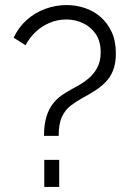

<svg xmlns="http://www.w3.org/2000/svg" viewBox="-20 -739 516 759"><path d="M154 -202Q154 -246 163.5 -277.5Q173 -309 191.5 -332Q210 -355 239 -372Q258 -384 282.5 -397Q307 -410 328.5 -427.5Q350 -445 364 -470.5Q378 -496 378 -532Q378 -576 358.5 -604.5Q339 -633 308 -647.5Q277 -662 242 -662Q207 -662 175.5 -648.5Q144 -635 120 -612Q96 -589 81 -560L34 -590Q53 -631 85.5 -660Q118 -689 159 -704Q200 -719 243 -719Q280 -719 315 -707.5Q350 -696 377.5 -672Q405 -648 421.5 -612.5Q438 -577 438 -528Q438 -488 427 -460.5Q416 -433 396.5 -413.5Q377 -394 353 -379Q329 -364 303 -350Q280 -337 259 -321Q238 -305 225 -277.5Q212 -250 212 -202ZM155 0V-107H214V0Z"/></svg>

Font: Raleway Thin
Style: Regular
Weight: 400
Version: Version 4.026